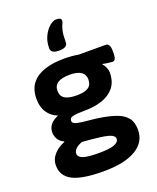

<svg xmlns="http://www.w3.org/2000/svg" viewBox="-176 -879 975 1194"><g transform="rotate(-20 311.5 -282.5)"><path d="M300 212Q158 212 95 179Q32 146 32 77Q32 35 61 3.5Q90 -28 131 -43L132 -47Q107 -57 94 -78.5Q81 -100 81 -124Q81 -183 151 -211Q109 -227 84.5 -263Q60 -299 60 -353Q60 -418 92 -457Q124 -496 179 -513.5Q234 -531 305 -531Q358 -531 402 -523H578Q608 -523 608 -473V-456Q608 -409 584 -409Q580 -409 567.5 -410.5Q555 -412 541 -414Q527 -416 521 -418L519 -414Q530 -404 537.5 -386.5Q545 -369 545 -353Q545 -293 515 -255.5Q485 -218 433.5 -200.5Q382 -183 316 -183Q271 -183 249.5 -179.5Q228 -176 222 -169Q216 -162 216 -151Q216 -134 244.5 -127.5Q273 -121 318 -117.5Q363 -114 413 -105Q463 -96 502.5 -81Q542 -66 565 -37.5Q588 -9 588 42Q588 123 513.5 167.5Q439 212 300 212ZM305 -289Q355 -289 380 -305Q405 -321 405 -357Q405 -425 305 -425Q200 -425 200 -357Q200 -321 225.5 -305Q251 -289 305 -289ZM311 95Q382 95 413 83Q444 71 444 49Q444 33 424.5 23Q405 13 359 6.5Q313 0 235 -6Q206 4 191 19Q176 34 176 50Q176 73 205.5 84Q235 95 311 95ZM296 -588Q242 -588 242 -623Q242 -668 259 -702.5Q276 -737 299.5 -757Q323 -777 343 -777Q356 -777 366.5 -773.5Q377 -770 377 -757Q377 -749 370.5 -736.5Q364 -724 358 -698Q352 -672 352 -623Q352 -588 296 -588Z"/></g></svg>

Font: Asap Semi Expanded
Style: Bold
Weight: 700
Width: 6
Designer: Pablo Cosgaya
Foundry: Omnibus-Type
Version: Version 3.001; ttfautohint (v1.8.4.7-5d5b)